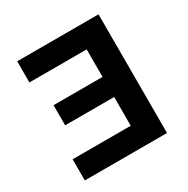

<svg xmlns="http://www.w3.org/2000/svg" viewBox="-158 -829 945 967"><g transform="rotate(-30 315.0 -345.0)"><path d="M541 0H63V-123H401V-290H116V-407H401V-567H68V-690H541Z"/></g></svg>

Font: Radio Canada SemiBold
Style: Regular
Weight: 600
Designer: Charles Daoud, Etienne Aubert Bonn, Alexandre Saumier Demers, Jacques Le Bailly
Foundry: Radio-Canada
Version: Version 2.104; ttfautohint (v1.8.4.7-5d5b);gftools[0.9.28.de